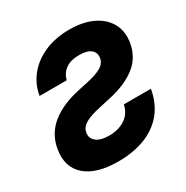

<svg xmlns="http://www.w3.org/2000/svg" viewBox="-169 -880 1001 1032"><g transform="rotate(-30 331.0 -364.0)"><path d="M250.5 -507.8Q261 -547.9 292.2 -570Q323.5 -592 375 -592Q426.1 -592 448.4 -572.8Q470.6 -553.6 465.9 -523.4Q462.1 -491.5 429.7 -473Q397.3 -454.5 345.8 -443.9L281.5 -429.7Q170.4 -406.2 103.8 -352.1Q37.2 -297.9 23 -210.9Q6 -107.2 72.7 -49Q139.3 9.2 275.4 9.2Q366.3 9.2 438.8 -18.3Q511.3 -45.8 558.2 -101.7Q605.1 -157.7 620 -242.2H452Q440.6 -189.6 400 -162.8Q359.3 -136 301.4 -136Q247.8 -136 221.7 -157Q195.6 -177.9 201.4 -211.3Q206.1 -241.8 237.7 -260.5Q269.3 -279.1 331.5 -292.3L410.2 -310Q507.7 -332 569.8 -380.3Q632 -428.6 646.2 -511.4Q657.3 -579.2 629.2 -630Q601.1 -680.8 541.4 -709Q481.7 -737.2 398.6 -737.2Q314.1 -737.2 246.9 -708.6Q179.7 -680 136.9 -628.4Q94 -576.7 82.2 -507.8Z"/></g></svg>

Font: Inter UI Extra Bold
Style: Italic
Weight: 800
Italic angle: 9.39999°
Designer: Rasmus Andersson
Foundry: rsms
Version: 3.2;8d6f07862